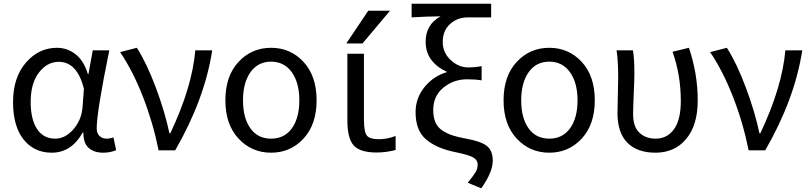

<svg xmlns="http://www.w3.org/2000/svg" viewBox="-20 -816 4394 1042"><path d="M260.7 12.7Q165 12.7 107.9 -59.1Q50.8 -130.9 50.8 -261.7Q50.8 -395.5 120.6 -476.1Q190.4 -556.6 289.1 -556.6Q344.7 -556.6 389.6 -522Q434.6 -487.3 457 -414.1H460L483.4 -543H573.2Q504.9 -210 504.9 -119.1Q504.9 -92.8 520 -78.1Q535.2 -63.5 558.6 -63.5Q577.1 -63.5 595.7 -70.3L610.4 -1Q579.1 12.7 540 12.7Q489.3 12.7 460.4 -14.2Q431.6 -41 432.6 -96.7H428.7Q367.2 12.7 260.7 12.7ZM279.3 -63.5Q334 -63.5 377.9 -113.8Q421.9 -164.1 427.7 -232.4L435.5 -335Q398.4 -480.5 298.8 -480.5Q236.3 -480.5 191.4 -422.4Q146.5 -364.3 146.5 -262.7Q146.5 -168 181.2 -115.7Q215.8 -63.5 279.3 -63.5Z M930.7 0H840.8Q810.5 -150.4 755.9 -290.5Q701.2 -430.7 631.8 -533.2L722.7 -556.6Q776.4 -472.7 825.7 -340.8Q875 -209 899.4 -92.8H904.3Q1022.5 -341.8 1040 -543H1131.8Q1090.8 -277.3 930.7 0Z M1203.1 -271.5Q1203.1 -403.3 1274.4 -480Q1345.7 -556.6 1451.2 -556.6Q1556.6 -556.6 1627.4 -480Q1698.2 -403.3 1698.2 -271.5Q1698.2 -140.6 1627.4 -64Q1556.6 12.7 1451.2 12.7Q1345.7 12.7 1274.4 -64Q1203.1 -140.6 1203.1 -271.5ZM1338.9 -119.6Q1378.9 -63.5 1451.2 -63.5Q1523.4 -63.5 1564 -119.6Q1604.5 -175.8 1604.5 -271.5Q1604.5 -367.2 1563.5 -424.3Q1522.5 -481.4 1451.2 -481.4Q1379.9 -481.4 1339.4 -424.3Q1298.8 -367.2 1298.8 -271.5Q1298.8 -175.8 1338.9 -119.6Z M1978.5 -757.8H2096.7L1947.3 -580.1H1859.4ZM1955.1 -169.9Q1955.1 -100.6 1970.7 -80.6Q1986.3 -60.5 2037.1 -60.5Q2081.1 -60.5 2127 -78.1V-2Q2075.2 11.7 2024.4 11.7Q1934.6 11.7 1899.9 -26.4Q1865.2 -64.5 1865.2 -163.1V-524.4H1955.1Z M2591.8 206.1 2518.6 175.8Q2550.8 135.7 2561.5 117.2Q2572.3 98.6 2572.3 77.1Q2572.3 51.8 2546.4 37.6Q2520.5 23.4 2447.3 8.8Q2347.7 -11.7 2291.5 -60.1Q2235.4 -108.4 2235.4 -207Q2235.4 -284.2 2284.2 -343.8Q2333 -403.3 2403.3 -423.8V-427.7Q2351.6 -450.2 2320.8 -491.2Q2290 -532.2 2290 -589.8Q2290 -682.6 2371.1 -727.5Q2292 -726.6 2213.9 -721.7V-795.9H2645.5V-721.7H2518.6Q2461.9 -721.7 2422.4 -685.5Q2382.8 -649.4 2382.8 -587.9Q2382.8 -530.3 2425.8 -490.2Q2468.8 -450.2 2520.5 -450.2Q2559.6 -450.2 2593.8 -457V-379.9Q2558.6 -385.7 2515.6 -385.7Q2441.4 -385.7 2386.2 -340.3Q2331.1 -294.9 2331.1 -218.8Q2331.1 -179.7 2343.3 -151.9Q2355.5 -124 2381.3 -107.4Q2407.2 -90.8 2435.1 -81.5Q2462.9 -72.3 2504.9 -64.5Q2588.9 -49.8 2621.6 -24.4Q2654.3 1 2654.3 55.7Q2654.3 118.2 2591.8 206.1Z M2712.9 -271.5Q2712.9 -403.3 2784.2 -480Q2855.5 -556.6 2960.9 -556.6Q3066.4 -556.6 3137.2 -480Q3208 -403.3 3208 -271.5Q3208 -140.6 3137.2 -64Q3066.4 12.7 2960.9 12.7Q2855.5 12.7 2784.2 -64Q2712.9 -140.6 2712.9 -271.5ZM2848.6 -119.6Q2888.7 -63.5 2960.9 -63.5Q3033.2 -63.5 3073.7 -119.6Q3114.3 -175.8 3114.3 -271.5Q3114.3 -367.2 3073.2 -424.3Q3032.2 -481.4 2960.9 -481.4Q2889.6 -481.4 2849.1 -424.3Q2808.6 -367.2 2808.6 -271.5Q2808.6 -175.8 2848.6 -119.6Z M3537.1 12.7Q3438.5 12.7 3384.8 -41.5Q3331.1 -95.7 3331.1 -202.1Q3331.1 -234.4 3333 -297.9Q3335 -361.3 3335 -393.6Q3335 -486.3 3326.2 -543H3415Q3422.9 -499 3422.9 -416Q3422.9 -386.7 3419.4 -308.6Q3416 -230.5 3416 -196.3Q3416 -127.9 3450.2 -95.7Q3484.4 -63.5 3538.1 -63.5Q3600.6 -63.5 3637.7 -114.7Q3674.8 -166 3674.8 -267.6Q3674.8 -409.2 3629.9 -535.2L3718.8 -556.6Q3766.6 -416 3766.6 -271.5Q3766.6 -136.7 3704.1 -62Q3641.6 12.7 3537.1 12.7Z M4132.8 0H4043Q4012.7 -150.4 3958 -290.5Q3903.3 -430.7 3834 -533.2L3924.8 -556.6Q3978.5 -472.7 4027.8 -340.8Q4077.1 -209 4101.6 -92.8H4106.4Q4224.6 -341.8 4242.2 -543H4334Q4293 -277.3 4132.8 0Z"/></svg>

Font: Nasu
Style: Regular
Weight: 400
Designer: Ryoko NISHIZUKA (kana &amp; ideographs); Paul D. Hunt (Latin, Greek &amp; Cyrillic); Wenlong ZHANG (bopomofo); Sandoll C
Version: Version 2014.1215